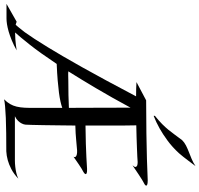

<svg xmlns="http://www.w3.org/2000/svg" viewBox="-93 -946 997 960"><g transform="rotate(90 406.0 -466.5)"><path d="M178.2 -50.8Q152.3 -36.1 128.4 -26.4Q104.5 -16.6 84 -10.7Q63.5 -4.9 47.1 -2.4Q30.8 0 19 0H-54.2L35.2 -50.8Q39.1 -49.3 42.7 -48.1Q46.4 -46.9 50.8 -45.9Q58.1 -54.2 64.7 -62.5Q71.3 -70.8 76.7 -77.6Q82.5 -85.4 87.9 -91.8Q117.2 -132.3 162.6 -206.5Q182.1 -238.3 206.8 -280.5Q231.4 -322.8 262 -377.2Q292.5 -431.6 328.9 -499Q365.2 -566.4 408.2 -647.9Q387.7 -647.9 369.4 -648.4Q351.1 -648.9 336.9 -649.9L428.2 -698.2Q520.5 -698.2 594.2 -699.5Q668 -700.7 720.2 -702.1Q781.2 -704.1 828.1 -706.1Q844.7 -706.1 850.1 -703.4Q855.5 -700.7 854.5 -697.5Q853.5 -694.3 848.6 -690.9Q843.8 -687.5 839.8 -686Q835.9 -684.1 825.2 -677.7Q815.9 -672.4 799.1 -660.9Q782.2 -649.4 752.9 -629.9Q762.7 -640.6 761.2 -645.8Q759.8 -650.9 754.4 -653.3Q748 -655.8 736.8 -655.8Q728.5 -654.8 710.7 -654.1Q692.9 -653.3 668.2 -652.3Q643.6 -651.4 614 -650.4Q584.5 -649.4 553.2 -648.9Q553.7 -623.5 554 -593.5Q554.2 -563.5 554.2 -531Q554.2 -498.5 554.2 -463.9Q554.2 -429.2 554.2 -395Q604 -395.5 643.8 -396.7Q683.6 -397.9 711.9 -399.4Q745.1 -401.4 771 -402.8Q787.1 -403.3 792.5 -400.9Q797.9 -398.4 796.9 -395Q795.9 -391.6 791.3 -387.9Q786.6 -384.3 783.2 -382.8Q778.8 -380.9 770 -375.5Q762.2 -370.6 747.8 -361.1Q733.4 -351.6 710 -335Q713.9 -342.3 709.7 -346.2Q705.6 -350.1 698.7 -351.6Q690.4 -353.5 679.2 -353Q657.2 -351.6 626.7 -348.4Q596.2 -345.2 554.2 -344.2Q553.7 -299.3 553.2 -258.1Q552.7 -216.8 552.2 -183.3Q551.8 -149.9 551 -127Q550.3 -104 549.8 -95.2Q548.8 -85.4 543.9 -76.2Q540 -67.9 531.5 -58.6Q522.9 -49.3 507.8 -42H729Q744.6 -42 760.7 -43.9Q774.4 -45.4 790 -48.8Q805.7 -52.2 819.8 -59.1Q795.4 -36.1 771.5 -23.9Q747.6 -11.7 727.5 -6.3Q704.1 0 683.1 1Q635.3 1 592.8 1.5Q550.3 2 516.1 3.4Q481.9 4.9 457.8 7.1Q433.6 9.3 422.9 12.2Q438 -2.9 446.5 -17.6Q455.1 -32.2 459.5 -50.3Q463.9 -68.4 465.1 -91.1Q466.3 -113.8 465.8 -145V-278.8Q452.1 -273.9 433.6 -269.8Q415 -265.6 389.2 -262.2Q363.3 -258.8 328.1 -255.9Q293 -252.9 246.1 -251Q189 -165.5 149.2 -115.5Q109.4 -65.4 88.9 -43H90.8Q106.4 -43 122.1 -44.2Q137.7 -45.4 150.4 -46.9Q165 -48.8 178.2 -50.8ZM330.1 -309.1Q367.7 -309.1 402.6 -309.8Q437.5 -310.5 465.8 -312Q465.8 -365.2 465.3 -440.9Q464.8 -516.6 464.8 -620.1Q413.1 -524.4 367.7 -447.8Q322.3 -371.1 283.2 -309.1Q294.4 -308.1 306.2 -308.6Q317.9 -309.1 330.1 -309.1ZM756.8 -944.8Q743.7 -927.2 731.4 -911.1Q721.2 -897.5 710.4 -883.8Q699.7 -870.1 692.9 -862.8Q662.1 -829.1 629.4 -805.2Q596.7 -781.2 568.8 -765.6Q536.6 -747.6 505.9 -735.8Q505.4 -737.3 505.4 -738.8Q505.4 -741.7 505.9 -742.2Q530.8 -762.2 546.9 -778.3Q563 -794.4 575.7 -809.8Q588.4 -825.2 599.9 -841.3Q611.3 -857.4 627 -877.9Q638.7 -889.6 653.6 -897.2Q668.5 -904.8 685.5 -911.4Q702.6 -918 720.7 -925.5Q738.8 -933.1 756.8 -944.8Z"/></g></svg>

Font: Quintessential
Style: Regular
Weight: 400
Designer: Astigmatic (AOETI)
Foundry: Astigmatic (AOETI)
Version: Version 1.000